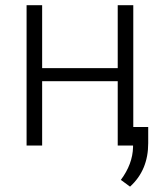

<svg xmlns="http://www.w3.org/2000/svg" viewBox="-20 -548 611 723"><path d="M481.9 0H423.3V-242.2H138.7V0H80.1V-528.3H138.7V-291.5H423.3V-528.3H481.9ZM469.7 154.8 435.1 129.4Q479.5 69.8 481 5.9V-69.8H538.1V-8.8Q538.1 92.8 469.7 154.8Z"/></svg>

Font: Roboto-Light
Style: Regular
Weight: 300
Designer: Google
Version: Version 2.137; 2017